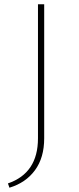

<svg xmlns="http://www.w3.org/2000/svg" viewBox="-20 -678 366 895"><path d="M157 -33V-658H186V-33Q186 57 143 115.5Q100 174 24 197L17 177Q157 129 157 -33Z"/></svg>

Font: EauTestInfant Extralight
Style: Regular
Weight: 250
Designer: Christian Thalmann (Catharsis Fonts)
Version: Version 0.001;PS 000.001;hotconv 1.0.88;makeotf.lib2.5.64775